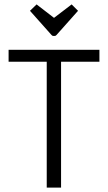

<svg xmlns="http://www.w3.org/2000/svg" viewBox="-20 -851 490 871"><path d="M257 -571V0H192V-571H19V-625H431V-571ZM146 -831 225 -770 305 -831 334 -802 237 -693Q233 -688 229 -688H221Q217 -688 213 -693L116 -802Z"/></svg>

Font: Changa ExtraLight
Style: Regular
Weight: 250
Designer: Eduardo Rodriguez Tunni
Foundry: Eduardo Rodriguez Tunni
Version: Version 3.002; ttfautohint (v1.8.2)